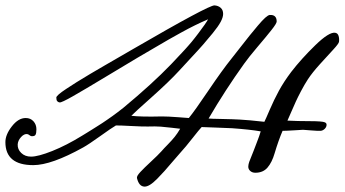

<svg xmlns="http://www.w3.org/2000/svg" viewBox="-24 -672 1285 716"><path d="M1240.2 -516.1Q1239.3 -509.3 1219.2 -487.5Q1199.2 -465.8 1169.9 -433.6Q1140.6 -401.4 1124 -376Q1111.3 -356.4 1098.6 -332.3Q1085.9 -308.1 1079.3 -293.5Q1072.8 -278.8 1061.5 -253.2Q1050.3 -227.5 1047.9 -222.2Q1085.9 -220.2 1129.9 -220.2Q1177.7 -220.2 1187.5 -215.8Q1193.4 -212.9 1193.8 -208Q1194.3 -199.2 1187.5 -192.1Q1180.7 -185.1 1171.9 -184.1Q1161.1 -183.6 1134.8 -185.8Q1108.4 -188 1106 -188Q1103.5 -188 1073 -186Q1042.5 -184.1 1029.8 -184.1Q1014.6 -148.9 1000 -100.1Q990.2 -66.4 973.6 -47.1Q957 -27.8 928.2 -27.8Q916.5 -27.8 908.9 -34.7Q901.4 -41.5 901.9 -51.8Q902.3 -59.6 905.5 -68.6Q908.7 -77.6 913.8 -89.6Q918.9 -101.6 921.9 -109.9Q925.3 -119.1 934.3 -142.3Q943.4 -165.5 948.2 -182.1Q908.7 -189 841.8 -193.8Q817.9 -195.3 780 -196.3Q742.2 -197.3 728 -198.2Q718.8 -188.5 693.1 -155.8Q667.5 -123 649.9 -104Q639.2 -92.3 620.6 -70.3Q602.1 -48.3 589.6 -34.4Q577.1 -20.5 562.3 -5.4Q547.4 9.8 535.4 17.1Q523.4 24.4 514.2 23.9Q494.1 22.9 486.8 -7.8Q484.9 -15.1 499.3 -30.5Q513.7 -45.9 539.3 -69.6Q564.9 -93.3 578.1 -107.9Q586.9 -118.2 602.1 -133.5Q617.2 -148.9 627.4 -161.6Q637.7 -174.3 647.9 -191.9Q636.7 -192.9 616.2 -195.6Q595.7 -198.2 575.4 -199.7Q555.2 -201.2 527.8 -200.2Q510.7 -199.7 465.3 -202.1Q419.9 -204.6 408.2 -204.1Q392.1 -194.8 349.6 -164.3Q307.1 -133.8 286.1 -122.1Q167.5 -56.2 100.1 -56.2Q-3.9 -56.2 -3.9 -142.1Q-3.9 -169.9 20.3 -200.9Q44.4 -231.9 71.8 -231.9Q89.8 -231.9 100.8 -219.7Q111.8 -207.5 111.8 -189.9Q111.8 -175.8 108.6 -169.7Q105.5 -163.6 94.2 -164.1Q90.8 -164.1 86.2 -167.7Q81.5 -171.4 78.1 -171.9Q66.4 -173.8 54.7 -161.1Q43 -148.4 42 -133.8Q41 -115.2 55.2 -101.6Q69.3 -87.9 91.8 -87.9Q118.2 -87.9 170.9 -108.9Q223.6 -129.9 282.2 -166Q286.1 -168.5 300.5 -177.2Q314.9 -186 319.8 -189.2Q324.7 -192.4 337.6 -200.4Q350.6 -208.5 357.2 -212.9Q363.8 -217.3 375.5 -225.3Q387.2 -233.4 395.8 -239.5Q404.3 -245.6 415 -253.7Q425.8 -261.7 436 -270Q543.9 -359.4 613.8 -432.1Q617.2 -435.5 628.2 -447.3Q639.2 -459 642.1 -462.2Q645 -465.3 654.1 -474.9Q663.1 -484.4 666.7 -488.5Q670.4 -492.7 678 -501.2Q685.5 -509.8 690.7 -515.9Q695.8 -522 702.4 -530.5Q709 -539.1 715.8 -547.9Q744.6 -585.9 752 -600.1Q726.1 -588.9 703.1 -577.6Q680.2 -566.4 650.1 -549.8Q620.1 -533.2 604.7 -524.4Q589.4 -515.6 546.6 -490.5Q503.9 -465.3 487.8 -456.1Q457 -438 373.8 -387.7Q290.5 -337.4 247.6 -313Q204.6 -288.6 198.2 -290Q192.9 -291 190.2 -293.9Q187.5 -296.9 187 -299.1Q186.5 -301.3 186 -308.1Q186 -312 195.1 -320.1Q204.1 -328.1 223.4 -340.8Q242.7 -353.5 262 -365.7Q281.2 -377.9 312.7 -396.5Q344.2 -415 365.7 -427.5Q387.2 -439.9 422.6 -460.4Q458 -481 474.1 -490.2Q754.4 -652.8 775.9 -651.9Q790 -650.9 799.1 -642.8Q808.1 -634.8 808.1 -620.1Q808.1 -607.9 799.1 -590.8Q790 -573.7 769.3 -548.3Q748.5 -522.9 733.6 -505.9Q718.8 -488.8 687 -454.8Q655.3 -420.9 644 -408.2Q607.4 -368.2 540.8 -308.8Q474.1 -249.5 465.8 -240.2Q502 -235.8 580.1 -237.8Q602.5 -237.8 640.1 -234.9Q677.7 -231.9 680.2 -231.9Q702.6 -259.3 753.7 -335Q804.7 -410.6 839.8 -454.1Q850.1 -466.8 871.8 -494.9Q893.6 -522.9 907.2 -539.8Q920.9 -556.6 937.5 -576.4Q954.1 -596.2 965.1 -606Q976.1 -615.7 981.9 -616.2Q1007.8 -617.7 1007.8 -591.8Q1007.8 -584.5 988 -559.6Q968.3 -534.7 936 -496.8Q903.8 -459 886.2 -434.1Q816.4 -336.9 753.9 -230Q762.7 -229 804.4 -228.3Q846.2 -227.5 870.1 -226.1Q901.4 -224.6 961.9 -217.8Q967.3 -228.5 982.4 -263.9Q997.6 -299.3 1016.1 -333.5Q1034.7 -367.7 1062 -403.8Q1099.6 -452.6 1151.6 -503.2Q1203.6 -553.7 1226.1 -549.8Q1235.4 -548.3 1238.5 -538.3Q1241.7 -528.3 1240.2 -516.1Z"/></svg>

Font: Gogol
Style: Regular
Weight: 400
Italic angle: -48°
Designer: Gennady Fridman
Foundry: ParaType Ltd
Version: Version 1.001